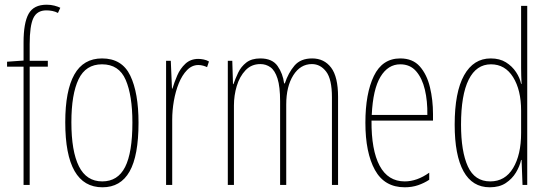

<svg xmlns="http://www.w3.org/2000/svg" viewBox="-20 -785 2328 815"><path d="M183 -502H106V0H80V-502H10V-523L80 -528V-605Q80 -688 101.5 -726.5Q123 -765 178 -765Q196 -765 211 -761Q226 -757 236 -752L226 -730Q215 -736 202 -738.5Q189 -741 177 -741Q137 -741 121.5 -708Q106 -675 106 -598V-527H183Z M568 -264Q568 -124 530 -57Q492 10 415 10Q257 10 257 -266Q257 -400 295.5 -468.5Q334 -537 413 -537Q498 -537 533 -464Q568 -391 568 -264ZM283 -266Q283 -143 315 -79Q347 -15 414 -15Q480 -15 511 -76Q542 -137 542 -265Q542 -380 513.5 -446Q485 -512 413 -512Q344 -512 313.5 -448.5Q283 -385 283 -266Z M822 -535Q832 -535 844.5 -532.5Q857 -530 867 -524L859 -500Q853 -503 843 -506Q833 -509 822 -509Q795 -509 774 -487.5Q753 -466 739 -431.5Q725 -397 718 -356.5Q711 -316 711 -277V0H685V-527H705L710 -409H712Q720 -436 732.5 -465Q745 -494 767 -514.5Q789 -535 822 -535Z M1305 -537Q1356 -537 1385.5 -498Q1415 -459 1415 -374V0H1389V-372Q1389 -449 1364.5 -481Q1340 -513 1304 -513Q1255 -513 1225 -465.5Q1195 -418 1195 -341V0H1169V-355Q1169 -417 1158 -451.5Q1147 -486 1128 -499.5Q1109 -513 1085 -513Q1047 -513 1022 -486.5Q997 -460 985 -420Q973 -380 973 -337V0H947V-527H966L969 -428H971Q979 -451 991 -476.5Q1003 -502 1025.5 -519.5Q1048 -537 1085 -537Q1136 -537 1158.5 -504.5Q1181 -472 1186 -431H1189Q1204 -476 1230 -506.5Q1256 -537 1305 -537Z M1679 -537Q1732 -537 1762 -503Q1792 -469 1805 -415Q1818 -361 1818 -301V-273H1557Q1556 -148 1591.5 -81.5Q1627 -15 1698 -15Q1750 -15 1802 -52V-22Q1781 -8 1755 1Q1729 10 1698 10Q1612 10 1571.5 -63.5Q1531 -137 1531 -264Q1531 -388 1567 -462.5Q1603 -537 1679 -537ZM1679 -512Q1627 -512 1595 -459Q1563 -406 1558 -297H1794Q1795 -356 1783.5 -404.5Q1772 -453 1746.5 -482.5Q1721 -512 1679 -512Z M2059 10Q1985 10 1947.5 -58Q1910 -126 1910 -256Q1910 -394 1950 -465.5Q1990 -537 2063 -537Q2101 -537 2127.5 -520.5Q2154 -504 2170.5 -479Q2187 -454 2192 -429H2194Q2193 -448 2192.5 -464.5Q2192 -481 2192 -497V-760H2218V0H2198L2194 -106H2192Q2186 -79 2170 -52.5Q2154 -26 2127 -8Q2100 10 2059 10ZM2061 -15Q2124 -15 2158 -71.5Q2192 -128 2192 -221V-315Q2192 -403 2158 -457.5Q2124 -512 2064 -512Q2002 -512 1969.5 -447Q1937 -382 1937 -256Q1937 -142 1966 -78.5Q1995 -15 2061 -15Z"/></svg>

Font: Noto Sans Telugu ExtraCondensed Thin
Style: Regular
Weight: 100
Width: 2
Designer: Jelle Bosma - Monotype Design Team
Foundry: Monotype Imaging Inc.
Version: Version 2.005; ttfautohint (v1.8.4.7-5d5b)